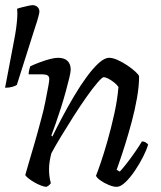

<svg xmlns="http://www.w3.org/2000/svg" viewBox="-56 -724 624 744"><path d="M-36.3 -384 -1.1 -569Q3.6 -593 6.5 -614Q9.3 -635 10.7 -654Q12.2 -673 10.3 -690Q17.9 -693 30.2 -696Q42.6 -699 54 -701.5Q65.4 -704 70.1 -704Q81.5 -704 89.1 -697Q96.7 -690 96.7 -679Q96.7 -674 92.4 -658Q88.2 -642 78.7 -614L9.3 -395Q3.6 -391 -8.3 -387.5Q-20.1 -384 -36.3 -384ZM124 0Q116 0 103 -5Q90 -10 77 -17.5Q64 -25 54 -33Q44 -41 42 -46Q46 -61 55.5 -93Q65 -125 78 -169.5Q91 -214 104 -264Q113 -296 119.5 -329Q126 -362 130.5 -386Q135 -410 135 -417Q135 -428 128 -432Q121 -436 108 -436H55Q55 -444 57 -452.5Q59 -461 61 -467Q78 -475 98 -482.5Q118 -490 137 -495Q156 -500 169 -500Q193 -500 205.5 -488Q218 -476 218 -454Q218 -445 212.5 -422Q207 -399 198.5 -368Q190 -337 179.5 -304Q169 -271 159 -243Q149 -215 143 -199L147 -195Q164 -230 185.5 -270.5Q207 -311 231 -351.5Q255 -392 279.5 -425.5Q304 -459 326.5 -479.5Q349 -500 367 -500Q381 -500 400 -491.5Q419 -483 437.5 -470.5Q456 -458 469 -446Q482 -434 483 -428Q483 -391 475 -345Q467 -299 454.5 -252.5Q442 -206 429.5 -166Q417 -126 407.5 -99Q398 -72 396 -66L408 -59Q417 -68 433.5 -89Q450 -110 467 -134.5Q484 -159 494 -176Q503 -176 509.5 -171.5Q516 -167 518 -164Q512 -143 498 -115.5Q484 -88 466 -61.5Q448 -35 429.5 -17.5Q411 0 396 0Q383 0 365 -7.5Q347 -15 333 -25Q319 -35 316 -43Q321 -55 333.5 -91Q346 -127 360.5 -178Q375 -229 387 -283.5Q399 -338 403 -387Q396 -397 385 -405.5Q374 -414 363 -419.5Q352 -425 346 -425Q340 -425 321.5 -403.5Q303 -382 279 -348Q255 -314 229.5 -274Q204 -234 181 -196Q158 -158 143 -130Q139 -115 136.5 -99Q134 -83 134 -68Q134 -55 135.5 -42Q137 -29 141 -14Q139 -11 135.5 -7.5Q132 -4 124 0Z"/></svg>

Font: Texturina 12pt Light
Style: Italic
Weight: 300
Italic angle: -11°
Designer: Guillermo Torres Carreño
Foundry: Omnibus-Type
Version: Version 1.002